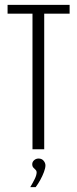

<svg xmlns="http://www.w3.org/2000/svg" viewBox="-20 -611 316 786"><path d="M113 0V-555H11V-591H265V-555H161V0ZM104 155Q114 138 122 122Q130 106 130 94Q130 88 125.5 84Q121 80 116.5 75Q112 70 112 61Q112 52 119.5 45Q127 38 138 38Q151 38 158.5 47Q166 56 166 66Q166 77 160 93Q154 109 145 125.5Q136 142 126 155Z"/></svg>

Font: Alumni Sans Light
Style: Regular
Weight: 300
Version: Version 1.018